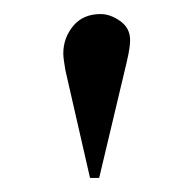

<svg xmlns="http://www.w3.org/2000/svg" viewBox="-20 -802 275 273"><path d="M108 -549 73 -702Q70 -719 70 -726Q70 -748 84 -765Q98 -782 123 -782Q137 -782 151 -772Q165 -762 165 -745Q165 -740 164 -733Q163 -726 160 -713L121 -549Z"/></svg>

Font: Literata 72pt
Style: Regular
Weight: 400
Designer: Latin by Veronika Burian and Jose Scaglione. Greek by Irene Vlachou. Cyrillic by Vera Evstafieva.
Foundry: TypeTogether
Version: Version 3.002